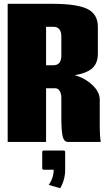

<svg xmlns="http://www.w3.org/2000/svg" viewBox="-20 -740 555 1001"><path d="M233.9 224.1Q259.8 188 259.8 145H205.1L200.2 140.1V49.8L205.1 44.9H314.9L319.8 49.8V145Q319.8 196.3 293.9 241.2ZM220.2 -600.1V-399.9H259.8Q279.3 -399.9 289.6 -412.8Q299.8 -425.8 299.8 -450.2V-549.8Q299.8 -574.2 289.6 -587.2Q279.3 -600.1 259.8 -600.1ZM20 -720.2H250Q381.3 -720.2 435.8 -693.1Q490.2 -666 490.2 -600.1V-460Q490.2 -411.6 462.2 -385.3Q434.1 -358.9 370.1 -348.1Q422.9 -333 461.4 -296.9Q500 -260.7 500 -220.2V-80.1Q500 -33.2 504.9 0H335Q314 0 306.9 -28.1Q299.8 -56.2 299.8 -129.9V-230Q299.8 -252.4 291 -266.1Q282.2 -279.8 268.1 -279.8H220.2V0H20Z"/></svg>

Font: Mikodacs
Style: Regular
Weight: 400
Designer: gluk (gluksza@wp.pl)
Foundry: gluk (gluksza@wp.pl)
Version: Version 0.28